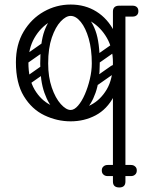

<svg xmlns="http://www.w3.org/2000/svg" viewBox="-20 -525 659 845"><path d="M291 9Q231 9 175.5 -17.5Q120 -44 85 -101.5Q50 -159 50 -251Q50 -329 84 -386Q118 -443 173 -474Q228 -505 291 -505Q355 -505 404.5 -474Q454 -443 483 -386Q512 -329 512 -251Q512 -159 481.5 -101.5Q451 -44 401 -17.5Q351 9 291 9ZM291 -41Q337 -41 379.5 -63Q422 -85 449.5 -131Q477 -177 477 -250Q477 -312 450.5 -358Q424 -404 382 -429.5Q340 -455 291 -455Q243 -455 200.5 -429.5Q158 -404 131.5 -358Q105 -312 105 -250Q105 -177 132 -131Q159 -85 202 -63Q245 -41 291 -41ZM505 300Q477 300 477 274V-474Q477 -500 505 -500Q532 -500 532 -474V274Q532 300 505 300ZM479 -476Q479 -481 482 -486Q485 -491 489 -495Q491 -497 496.5 -498.5Q502 -500 513 -500H564Q576 -500 583 -493Q589 -487 589 -476Q589 -465 583 -459Q576 -452 564 -452H513Q502 -452 496.5 -454Q491 -456 488 -459Q486 -461 482.5 -465.5Q479 -470 479 -476ZM288 -7Q254 -9 224 -36.5Q194 -64 175.5 -116.5Q157 -169 157 -245Q157 -338 175.5 -389Q194 -440 224 -460.5Q254 -481 288 -481L291 -455Q270 -455 247 -430.5Q224 -406 208 -359.5Q192 -313 192 -246Q192 -186 208 -139.5Q224 -93 247.5 -67Q271 -41 291 -41ZM288 -7 291 -41Q307 -41 323.5 -60Q340 -79 353.5 -110Q367 -141 375.5 -177Q384 -213 384 -246Q384 -308 370.5 -355Q357 -402 335.5 -428.5Q314 -455 291 -455L288 -481Q322 -481 352 -460.5Q382 -440 400.5 -389Q419 -338 419 -245Q419 -169 400.5 -116.5Q382 -64 352 -36.5Q322 -9 288 -7ZM428 225Q428 214 435 208Q442 201 454 201H503Q515 201 522 207Q529 214 529 225Q529 237 522 244Q515 250 503 250H454Q442 250 435 243Q428 237 428 225ZM582 225Q582 237 575 243Q568 250 556 250H507Q496 250 488 244Q481 237 481 225Q481 214 488 207Q496 201 507 201H556Q568 201 575 208Q582 214 582 225ZM105 -250Q90 -239 81 -253Q77 -258 76.5 -265Q76 -272 84 -278L161 -332Q176 -342 186 -328Q190 -322 189.5 -315.5Q189 -309 182 -304ZM107 -153Q92 -142 83 -156Q79 -161 78.5 -168Q78 -175 86 -181L163 -235Q178 -245 188 -231Q192 -225 191.5 -218.5Q191 -212 184 -207ZM419 -250Q404 -239 395 -253Q391 -258 390.5 -265Q390 -272 398 -278L475 -332Q490 -342 500 -328Q504 -322 503.5 -315.5Q503 -309 496 -304ZM413 -153Q398 -142 389 -156Q385 -161 384.5 -168Q384 -175 392 -181L469 -235Q484 -245 494 -231Q498 -225 497.5 -218.5Q497 -212 490 -207Z"/></svg>

Font: Agu Display Uzo
Style: Regular
Weight: 400
Version: Version 1.103